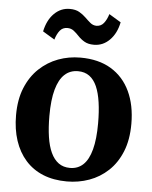

<svg xmlns="http://www.w3.org/2000/svg" viewBox="-55 -836 707 894"><g transform="rotate(5 298.0 -389.0)"><path d="M28.5 -276Q28.5 -349.5 51 -404.2Q73.5 -459 112.5 -495.8Q151.5 -532.5 200.8 -550.8Q250 -569 304 -569Q389 -569 447.5 -533.8Q506 -498.5 536.5 -434Q567 -369.5 567 -282Q567 -207.5 544.5 -152.2Q522 -97 483.2 -60.8Q444.5 -24.5 395 -6.8Q345.5 11 291 11Q228 11 179.2 -9Q130.5 -29 97 -66.8Q63.5 -104.5 46 -157.5Q28.5 -210.5 28.5 -276ZM300 -53Q336.5 -53 361.5 -76.5Q386.5 -100 399.5 -148.5Q412.5 -197 412.5 -271.5Q412.5 -326 406.2 -369.2Q400 -412.5 386.8 -442.8Q373.5 -473 351.8 -489Q330 -505 298.5 -505Q261.5 -505 236 -481.5Q210.5 -458 197 -409.8Q183.5 -361.5 183.5 -286.5Q183.5 -231.5 190 -188.2Q196.5 -145 210.5 -115Q224.5 -85 246.5 -69Q268.5 -53 300 -53ZM120 -675.5Q131.5 -729.5 162.5 -760Q193.5 -790.5 235 -790.5Q262.5 -790.5 280 -780.2Q297.5 -770 310.8 -757Q324 -744 336.2 -733.8Q348.5 -723.5 364.5 -723Q386 -723 399.2 -739.5Q412.5 -756 420.5 -782.5L476 -749Q465.5 -696.5 434.2 -665.2Q403 -634 361 -634Q334 -634 316.8 -644Q299.5 -654 287 -667.5Q274.5 -681 261.8 -691Q249 -701 231.5 -701Q209.5 -701 196.5 -684.8Q183.5 -668.5 175.5 -642Z"/></g></svg>

Font: Merriweather 20pt
Style: Bold
Weight: 700
Version: Version 2.100